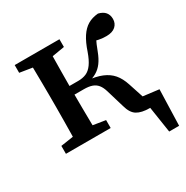

<svg xmlns="http://www.w3.org/2000/svg" viewBox="-151 -623 876 903"><g transform="rotate(-30 287.0 -172.0)"><path d="M534 0H451L444 -59L573 -43L567 152H513L483 -44ZM40 0V-43L146 -59H182L283 -43V0ZM40 -440V-482H283V-440L182 -423H146ZM107 0Q108 -26 108.5 -63Q109 -100 109.5 -140Q110 -180 110 -213V-270Q110 -303 109.5 -343Q109 -383 108.5 -420.5Q108 -458 107 -482H217Q216 -458 215.5 -420Q215 -382 214.5 -340.5Q214 -299 214 -263V-223Q214 -185 214.5 -143Q215 -101 215.5 -63.5Q216 -26 217 0ZM385 -60 356 -157Q349 -181 337.5 -195Q326 -209 308.5 -215Q291 -221 265 -221H169V-268H262Q286 -268 305 -276Q324 -284 339.5 -305.5Q355 -327 368 -364Q383 -409 401.5 -437Q420 -465 443.5 -479Q467 -493 500 -496Q525 -490 537 -475.5Q549 -461 549 -439Q549 -415 532 -399.5Q515 -384 482 -384Q457 -384 438.5 -388.5Q420 -393 397 -401L462 -439Q448 -421 435.5 -399.5Q423 -378 410 -342Q398 -310 382.5 -289Q367 -268 346 -256Q325 -244 296 -237V-249Q344 -245 376.5 -231.5Q409 -218 429 -194.5Q449 -171 461 -134L502 -9L429 -61L559 -42V0Q543 4 524.5 7.5Q506 11 489 11Q445 11 420.5 -4Q396 -19 385 -60Z"/></g></svg>

Font: Source Serif 4 18pt Medium
Style: Regular
Weight: 500
Designer: Frank Grießhammer
Foundry: Adobe Systems Incorporated
Version: Version 4.004;hotconv 1.0.116;makeotfexe 2.5.65601